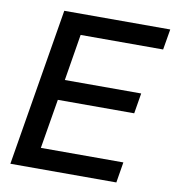

<svg xmlns="http://www.w3.org/2000/svg" viewBox="-82 -801 797 873"><g transform="rotate(10 317.0 -364.0)"><path d="M23.9 0 144.5 -727.5H633.8L617.7 -632.3H236.8L201.7 -418H554.2L538.6 -323.7H186L147.9 -95.2H528.8L513.2 0Z"/></g></svg>

Font: Inter Display Medium
Style: Italic
Weight: 500
Italic angle: -9.39999°
Designer: Rasmus Andersson
Foundry: rsms
Version: Version 4.000;git-a52131595